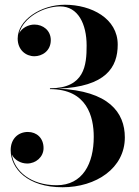

<svg xmlns="http://www.w3.org/2000/svg" viewBox="-20 -779 586 809"><path d="M506 -200C506 -305 438.5 -396.5 225 -405.5C427 -413.5 476 -496 476 -591C476 -701.5 365 -759 253.5 -759C151.5 -759 54.5 -694 54.5 -616.5C54.5 -569 88.5 -542 125 -542C156.5 -542 194 -563.5 194 -610C194 -651 161 -675.5 125 -675.5C100.5 -675.5 72.5 -662 61 -639C77.5 -704 162 -752 233.5 -752C308.5 -752 345 -678.5 345 -587C345 -505 337 -407 190.5 -407V-403.5C347 -403.5 375 -287 375 -202.5C375 -90.5 329 1.5 218.5 1.5C110 1.5 40.5 -58 30 -128C40 -106 66.5 -90 94.5 -90C130.5 -90 163.5 -117 163.5 -155C163.5 -197.5 134.5 -223 97.5 -223C56.5 -223 25 -194 25 -146.5C25 -69 95.5 10 243.5 10C384.5 10 506 -70 506 -200Z"/></svg>

Font: Bodoni* 48pt Medium
Style: Regular
Weight: 500
Version: Version 2.3